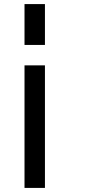

<svg xmlns="http://www.w3.org/2000/svg" viewBox="-20 -620 440 940"><path d="M100 -300H200V300H100ZM100 -400V-600H200V-400Z"/></svg>

Font: Galmuri9 Regular
Style: Regular
Weight: 400
Designer: Lee Minseo (quiple)
Version: Version 2.399;hotconv 1.1.1;makeotfexe 2.6.0 DEVELOPMENT